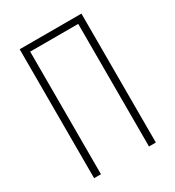

<svg xmlns="http://www.w3.org/2000/svg" viewBox="-173 -817 841 921"><g transform="rotate(-30 248.0 -357.0)"><path d="M77 0H115V-679H381V0H419V-714H77Z"/></g></svg>

Font: Noto Sans ExtraCondensed ExtraLight
Style: Regular
Weight: 200
Width: 2
Designer: Monotype Design Team
Foundry: Monotype Imaging Inc.
Version: Version 2.013